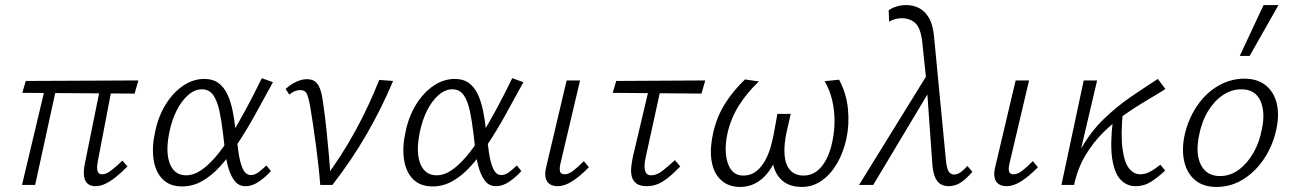

<svg xmlns="http://www.w3.org/2000/svg" viewBox="-20 -731 5108 759"><path d="M357 5Q339 5 327.5 -4Q316 -13 312.5 -33Q309 -53 316 -87L381 -408H427L366 -90Q364 -78 364 -67Q364 -56 368.5 -49Q373 -42 384 -42Q399 -42 418.5 -56.5Q438 -71 464 -96L484 -73Q461 -50 439.5 -32.5Q418 -15 397.5 -5Q377 5 357 5ZM67 0 164 -408H208L119 0ZM512 -361 68 -364 82 -411 527 -413Z M700 6Q651 6 622.5 -23Q594 -52 587 -101.5Q580 -151 593 -209Q606 -272 635.5 -319Q665 -366 704.5 -392.5Q744 -419 788 -419Q822 -419 844 -402.5Q866 -386 879 -358Q892 -330 899.5 -293.5Q907 -257 911 -217Q917 -172 922.5 -131Q928 -90 939.5 -64.5Q951 -39 972 -39Q987 -39 1002.5 -50.5Q1018 -62 1033 -77L1051 -55Q1032 -33 1005 -14Q978 5 951 5Q925 5 909.5 -13.5Q894 -32 884.5 -62Q875 -92 870.5 -128.5Q866 -165 862 -200Q856 -252 847.5 -292Q839 -332 823 -355Q807 -378 778 -378Q750 -378 724 -355.5Q698 -333 678.5 -294.5Q659 -256 649 -206Q639 -157 643 -119.5Q647 -82 665.5 -60Q684 -38 716 -38Q745 -38 773.5 -57Q802 -76 831.5 -110Q861 -144 890.5 -192Q920 -240 951.5 -298Q983 -356 1015 -422L1059 -406Q1021 -336 986.5 -274Q952 -212 917.5 -160.5Q883 -109 849 -72Q815 -35 778 -14.5Q741 6 700 6Z M1246 0Q1243 -38 1238.5 -79Q1234 -120 1228.5 -161Q1223 -202 1217.5 -238.5Q1212 -275 1207 -305Q1200 -345 1193 -360Q1186 -375 1166 -375Q1156 -375 1145 -370.5Q1134 -366 1124 -357L1109 -379Q1128 -397 1150.5 -407.5Q1173 -418 1193 -418Q1217 -418 1229.5 -405.5Q1242 -393 1248.5 -369.5Q1255 -346 1259 -312Q1266 -263 1271 -213.5Q1276 -164 1280.5 -114.5Q1285 -65 1287 -16L1260 -20Q1331 -115 1385 -214Q1439 -313 1479 -415L1534 -411Q1489 -304 1430 -201.5Q1371 -99 1294 0Z M1690 6Q1641 6 1612.5 -23Q1584 -52 1577 -101.5Q1570 -151 1583 -209Q1596 -272 1625.5 -319Q1655 -366 1694.5 -392.5Q1734 -419 1778 -419Q1812 -419 1834 -402.5Q1856 -386 1869 -358Q1882 -330 1889.5 -293.5Q1897 -257 1901 -217Q1907 -172 1912.5 -131Q1918 -90 1929.5 -64.5Q1941 -39 1962 -39Q1977 -39 1992.5 -50.5Q2008 -62 2023 -77L2041 -55Q2022 -33 1995 -14Q1968 5 1941 5Q1915 5 1899.5 -13.5Q1884 -32 1874.5 -62Q1865 -92 1860.5 -128.5Q1856 -165 1852 -200Q1846 -252 1837.5 -292Q1829 -332 1813 -355Q1797 -378 1768 -378Q1740 -378 1714 -355.5Q1688 -333 1668.5 -294.5Q1649 -256 1639 -206Q1629 -157 1633 -119.5Q1637 -82 1655.5 -60Q1674 -38 1706 -38Q1735 -38 1763.5 -57Q1792 -76 1821.5 -110Q1851 -144 1880.5 -192Q1910 -240 1941.5 -298Q1973 -356 2005 -422L2049 -406Q2011 -336 1976.5 -274Q1942 -212 1907.5 -160.5Q1873 -109 1839 -72Q1805 -35 1768 -14.5Q1731 6 1690 6Z M2184 5Q2166 5 2153.5 -3Q2141 -11 2137 -27.5Q2133 -44 2139 -70L2220 -413H2273L2195 -82Q2191 -64 2194 -53Q2197 -42 2212 -42Q2228 -42 2246 -56Q2264 -70 2288 -94L2308 -70Q2274 -35 2243 -15Q2212 5 2184 5Z M2537 5Q2510 5 2496 -5.5Q2482 -16 2477.5 -33.5Q2473 -51 2475.5 -71.5Q2478 -92 2482 -112L2552 -408H2598L2534 -116Q2528 -92 2528 -74.5Q2528 -57 2534 -47.5Q2540 -38 2554 -38Q2576 -38 2598.5 -55.5Q2621 -73 2648 -98L2669 -73Q2636 -38 2604.5 -16.5Q2573 5 2537 5ZM2402 -364 2416 -411 2768 -413 2753 -361Z M2905 8Q2860 8 2830.5 -19Q2801 -46 2793 -94.5Q2785 -143 2800 -209Q2814 -270 2846 -321Q2878 -372 2925 -417L2980 -409Q2936 -368 2903 -317Q2870 -266 2856 -205Q2846 -161 2849.5 -122.5Q2853 -84 2870 -60.5Q2887 -37 2919 -37Q2948 -37 2969.5 -54Q2991 -71 3005.5 -98Q3020 -125 3028.5 -157Q3037 -189 3042 -219L3053 -281H3106L3091 -216Q3078 -158 3081.5 -118Q3085 -78 3104.5 -57.5Q3124 -37 3157 -37Q3186 -37 3208.5 -54Q3231 -71 3247 -102Q3263 -133 3271 -175Q3279 -213 3279 -254Q3279 -295 3269.5 -335.5Q3260 -376 3240 -410L3297 -416Q3326 -362 3332 -300.5Q3338 -239 3326 -183Q3314 -128 3289 -85Q3264 -42 3228.5 -17Q3193 8 3150 8Q3090 8 3059.5 -30.5Q3029 -69 3033 -132L3057 -127Q3032 -59 2994 -25.5Q2956 8 2905 8Z M3729 5Q3711 5 3697 -4Q3683 -13 3675 -34Q3667 -55 3665 -91L3643 -400L3626 -563Q3620 -618 3600 -638Q3580 -658 3546 -659Q3530 -659 3516.5 -655Q3503 -651 3495 -645L3493 -690Q3504 -699 3523 -705Q3542 -711 3563 -711Q3590 -711 3613.5 -699Q3637 -687 3653 -659Q3669 -631 3673 -580L3719 -101Q3722 -66 3730 -53.5Q3738 -41 3751 -41Q3766 -41 3780 -52Q3794 -63 3804 -75L3824 -52Q3801 -25 3779 -10Q3757 5 3729 5ZM3376 0 3651 -445 3662 -384 3432 0Z M3959 5Q3941 5 3928.5 -3Q3916 -11 3912 -27.5Q3908 -44 3914 -70L3995 -413H4048L3970 -82Q3966 -64 3969 -53Q3972 -42 3987 -42Q4003 -42 4021 -56Q4039 -70 4063 -94L4083 -70Q4049 -35 4018 -15Q3987 5 3959 5Z M4204 0Q4220 -86 4257.5 -150Q4295 -214 4345.5 -262.5Q4396 -311 4451 -348.5Q4506 -386 4557 -419L4587 -379Q4552 -357 4509.5 -332Q4467 -307 4423 -276Q4379 -245 4339.5 -205.5Q4300 -166 4270 -115.5Q4240 -65 4226 0ZM4176 0 4264 -413H4317L4220 0ZM4469 5Q4435 5 4410.5 -20Q4386 -45 4377 -101.5Q4368 -158 4379 -253L4419 -292Q4410 -197 4417.5 -142.5Q4425 -88 4443.5 -65Q4462 -42 4487 -42Q4504 -42 4519.5 -49Q4535 -56 4547 -65Q4559 -74 4567 -80L4586 -57Q4559 -31 4531 -13Q4503 5 4469 5Z M4789 8Q4737 8 4705 -18.5Q4673 -45 4662 -90.5Q4651 -136 4662 -193Q4676 -258 4710.5 -310Q4745 -362 4794.5 -391Q4844 -420 4899 -420Q4950 -420 4982.5 -394.5Q5015 -369 5026.5 -324.5Q5038 -280 5026 -222Q5013 -159 4979 -106.5Q4945 -54 4896 -23Q4847 8 4789 8ZM4803 -35Q4843 -35 4877 -60Q4911 -85 4935 -127Q4959 -169 4968 -219Q4983 -287 4962.5 -332.5Q4942 -378 4887 -378Q4849 -378 4815 -355.5Q4781 -333 4756 -292.5Q4731 -252 4720 -196Q4705 -123 4727.5 -79Q4750 -35 4803 -35ZM4881 -510 4975 -711H5034L4920 -510Z"/></svg>

Font: Ysabeau Office Light
Style: Italic
Weight: 300
Italic angle: -12°
Designer: Christian Thalmann (Catharsis Fonts)
Version: Version 2.001;gftools[0.9.30]; featfreeze: tnum,lnum,ss02